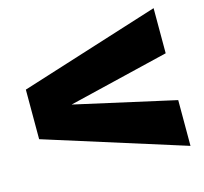

<svg xmlns="http://www.w3.org/2000/svg" viewBox="-83 -657 752 709"><g transform="rotate(-15 293.5 -303.0)"><path d="M561.5 -566.5V-394L177 -301L561.5 -215V-40L28 -208.5V-398Z"/></g></svg>

Font: Overused Grotesk ExtraBold
Style: Regular
Weight: 800
Version: Version 0.004